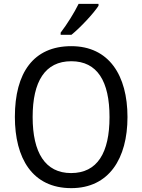

<svg xmlns="http://www.w3.org/2000/svg" viewBox="-20 -964 736 994"><path d="M490 -934V-944H387C365 -899 327 -838 294 -795V-784H350C395 -820 465 -895 490 -934ZM640 -358C640 -574 544 -725 349 -725C153 -725 57 -587 57 -359C57 -145 147 10 349 10C544 10 640 -143 640 -358ZM149 -358C149 -542 213 -647 349 -647C484 -647 547 -543 547 -358C547 -173 484 -68 348 -68C214 -68 149 -174 149 -358Z"/></svg>

Font: Noto Sans Georgian SemiCondensed
Style: Regular
Weight: 400
Width: 4
Designer: Monotype Design Team, Akaki Razmadze
Foundry: Google LLC
Version: Version 2.005